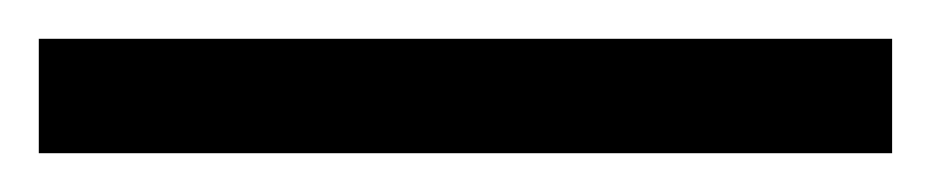

<svg xmlns="http://www.w3.org/2000/svg" viewBox="-25 63 480 99"><path d="M-5 142H435V83H-5Z"/></svg>

Font: Noto Serif Georgian SemiCondensed Black
Style: Regular
Weight: 900
Width: 4
Designer: Monotype Design Team, Akaki Razmadze
Foundry: Google LLC
Version: Version 2.003